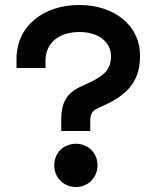

<svg xmlns="http://www.w3.org/2000/svg" viewBox="-20 -734 628 768"><path d="M46 -497V-462H162V-491C162 -566 220 -606 298 -606C374 -606 424 -566 424 -509C424 -455 396 -430 326 -398L306 -389C247 -363 225 -324 225 -256V-210H341V-249C341 -279 349 -291 373 -302L393 -311C477 -349 540 -399 540 -508V-514C540 -629 440 -714 298 -714C154 -714 46 -631 46 -497ZM197 -73C197 -23 235 14 284 14C332 14 370 -23 370 -73C370 -123 332 -159 284 -159C235 -159 197 -123 197 -73Z"/></svg>

Font: Space Text SemiBold
Style: Regular
Weight: 600
Designer: Florian Karsten (Space Text), Colophon Foundry (Space Mono)
Foundry: Florian Karsten
Version: Version 1.003;PS 001.003;hotconv 1.0.88;makeotf.lib2.5.64775